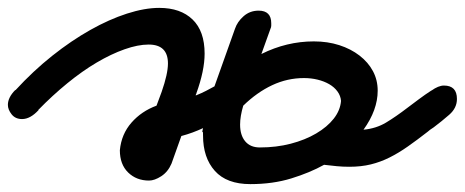

<svg xmlns="http://www.w3.org/2000/svg" viewBox="-64 -413 1179 487"><path d="M532 -340Q538 -358 554 -372Q570 -386 592 -386Q624 -386 624 -354Q624 -352 624 -348Q624 -344 622 -340L599 -276Q663 -308 732 -308Q767 -308 796.5 -298.5Q826 -289 848 -272Q870 -255 882 -232.5Q894 -210 894 -183Q894 -134 858 -84Q890 -87 915 -102Q940 -117 970 -140Q982 -149 998 -161Q1014 -173 1031 -184L1030 -183Q1048 -196 1062 -196Q1095 -196 1095 -162Q1095 -139 1075.5 -122Q1056 -105 1036 -90Q1025 -83 1021 -79Q994 -58 970.5 -41.5Q947 -25 924 -13.5Q901 -2 876.5 4Q852 10 822 10Q805 10 790 8.5Q775 7 758 5Q722 25 675 39.5Q628 54 571 54Q511 54 481 20.5Q451 -13 451 -69Q451 -77 450.5 -78Q450 -79 449.5 -78.5Q449 -78 449 -79Q449 -80 451 -88Q438 -82 424.5 -77Q411 -72 396 -68Q390 -51 383.5 -33Q377 -15 371 2Q362 23 345 34Q328 45 314 45Q282 45 261 24.5Q240 4 240 -32Q244 -73 269.5 -102Q295 -131 333 -145Q336 -154 339.5 -162.5Q343 -171 346 -180Q354 -203 358 -221Q362 -239 362 -252Q362 -300 313 -300Q286 -300 252 -288Q218 -276 181.5 -254.5Q145 -233 107 -202Q69 -171 33 -134H34Q13 -111 -8 -111Q-25 -111 -34.5 -123Q-44 -135 -44 -147Q-44 -166 -25 -185V-184Q20 -233 68.5 -271.5Q117 -310 165 -337Q213 -364 258 -378.5Q303 -393 340 -393Q394 -393 424.5 -363.5Q455 -334 455 -277Q455 -234 434 -176L435 -177Q434 -176 434 -176Q435 -177 433 -172Q434 -173 434 -176Q432 -172 432.5 -171Q433 -170 433 -172V-171Q448 -177 458.5 -182.5Q469 -188 480 -194ZM555 -151Q553 -147 553 -145L550 -142ZM707 -215Q665 -215 626.5 -197Q588 -179 553 -145Q545 -118 545 -97Q545 -70 558 -54.5Q571 -39 595 -39Q637 -39 673.5 -48.5Q710 -58 738 -74.5Q766 -91 782.5 -112Q799 -133 801 -157Q800 -170 792 -181Q784 -192 771 -199.5Q758 -207 741.5 -211Q725 -215 707 -215ZM315 -93 346 -61Q338 -59 336 -58Q334 -57 334 -56Q334 -52 338 -48L296 -38Z"/></svg>

Font: Discipuli Britannica Bold
Style: Regular
Weight: 700
Designer: Peter Wiegel
Foundry: Peter Wiegel
Version: Version 0.001 2009